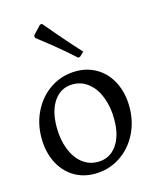

<svg xmlns="http://www.w3.org/2000/svg" viewBox="-110 -791 718 879"><g transform="rotate(-15 249.0 -351.0)"><path d="M36 -210Q36 -280 66.5 -338.5Q97 -397 150 -430.5Q203 -464 268 -464Q324 -464 368.5 -436Q413 -408 437.5 -357.5Q462 -307 462 -242Q462 -172 431.5 -113.5Q401 -55 348 -21.5Q295 12 230 12Q173 12 129 -16Q85 -44 60.5 -94.5Q36 -145 36 -210ZM380 -206Q380 -265 362 -311.5Q344 -358 311.5 -384Q279 -410 238 -410Q182 -410 149 -364Q116 -318 116 -239Q116 -180 134 -134Q152 -88 184 -62.5Q216 -37 258 -37Q314 -37 347 -82.5Q380 -128 380 -206ZM173 -714Q186 -698 232 -644.5Q278 -591 323 -542L303 -523L294 -521Q241 -569 191 -609Q141 -649 126 -660L125 -671L163 -712Z"/></g></svg>

Font: Sahitya
Style: Regular
Weight: 400
Designer: Juan Pablo del Peral
Foundry: Juan Pablo del Peral (http://www.huertatipografica.com)
Version: Version 1.001;PS 001.000;hotconv 1.0.70;makeotf.lib2.5.58329